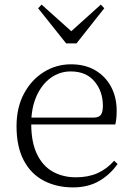

<svg xmlns="http://www.w3.org/2000/svg" viewBox="-20 -802 576 836"><path d="M298 14Q227 14 171 -15Q115 -44 83.5 -103.5Q52 -163 52 -252Q52 -334 84.5 -394.5Q117 -455 171 -488.5Q225 -522 289 -522Q351 -522 395.5 -495.5Q440 -469 464 -423.5Q488 -378 488 -320Q488 -283 482 -260H82V-290H387Q411 -290 419.5 -302.5Q428 -315 428 -341Q428 -404 391.5 -447.5Q355 -491 288 -491Q240 -491 201 -463Q162 -435 139 -383.5Q116 -332 116 -263Q116 -183 141 -131Q166 -79 210 -54.5Q254 -30 311 -30Q364 -30 404.5 -48Q445 -66 477 -102L492 -88Q459 -41 411 -13.5Q363 14 298 14ZM161 -782 314 -645H267L419 -782L434 -766L313 -613H268L146 -766Z"/></svg>

Font: Noto Serif SC
Style: Regular
Weight: 200
Designer: Ryoko NISHIZUKA 西塚涼子 (kana & ideographs); Frank Grießhammer (Latin, Greek & Cyrillic); Wenlong ZHANG 张文龙 (bopomofo); San
Foundry: Adobe
Version: Version 2.001;hotconv 1.1.0;makeotfexe 2.6.0